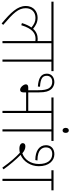

<svg xmlns="http://www.w3.org/2000/svg" viewBox="720 -1568 858 2338"><g transform="rotate(90 1149.0 -399.0)"><path d="M0 -596H480V-427C473 -428 464 -429 454 -429C407 -429 365 -412 331 -373C291 -406 251 -428 196 -428C131 -428 53 -388 53 -283C53 -184 133 -100 266 10L283 -9C136 -135 80 -195 80 -284C80 -353 124 -402 199 -402C245 -402 276 -385 315 -353C294 -324 276 -286 261 -237L287 -229C328 -365 386 -403 453 -403C465 -403 473 -402 480 -401V0H506V-596H621V-622H0Z M731 -596H846V-622H606V-596H705V0H731Z M981 -632C924 -632 877 -600 877 -541C877 -469 933 -438 1034 -431L1036 -457C929 -464 903 -491 903 -541C903 -577 929 -606 976 -606C1008 -606 1034 -596 1054 -567C1070 -540 1079 -505 1079 -429V-314H1045C1017 -314 1007 -301 1007 -285C1007 -258 1042 -215 1073 -215C1093 -215 1105 -227 1105 -256V-288H1330V0H1356V-596H1471V-622H1167V-596H1330V-314H1105V-441C1105 -529 1090 -562 1070 -589C1047 -619 1011 -632 981 -632Z M1581 -596H1696V-622H1456V-596H1555V0H1581Z M1537 -770C1537 -745 1552 -732 1568 -732C1585 -732 1598 -744 1598 -770C1598 -793 1587 -808 1568 -808C1550 -808 1537 -794 1537 -770Z M1792 -206C1809 -206 1825 -208 1840 -212C1894 -162 1948 -102 2022 2L2042 -13C1991 -86 1918 -171 1866 -221C1947 -255 2004 -344 2004 -442C2004 -566 1937 -632 1858 -632C1789 -632 1748 -590 1748 -531C1748 -449 1816 -400 1929 -400L1934 -426C1795 -426 1775 -491 1775 -529C1775 -572 1798 -606 1855 -606C1930 -606 1977 -549 1977 -444C1977 -343 1922 -268 1847 -242C1818 -267 1791 -279 1762 -279C1739 -279 1723 -269 1723 -247C1723 -228 1741 -206 1792 -206ZM2183 -596H2298V-622H2053V-596H2157V0H2183Z"/></g></svg>

Font: Noto Sans Devanagari UI Thin
Style: Regular
Weight: 100
Designer: Jelle Bosma - Monotype Design Team
Foundry: Monotype Imaging Inc.
Version: Version 2.004